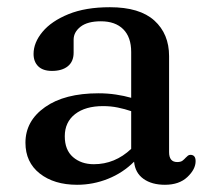

<svg xmlns="http://www.w3.org/2000/svg" viewBox="-20 -500 584 532"><path d="M50.5 -104.5Q50.5 -165 104.8 -203.2Q159 -241.5 253 -241.5Q278 -241.5 301.2 -238Q324.5 -234.5 343.5 -229V-356Q343.5 -397 321.5 -419Q299.5 -441 259.5 -441Q222.5 -441 203.2 -426Q184 -411 184 -390V-354Q184 -329.5 168 -316.5Q152 -303.5 124 -303.5Q99 -303.5 86 -316.2Q73 -329 73 -350.5Q73 -382 97.8 -411.8Q122.5 -441.5 169.8 -460.8Q217 -480 284.5 -480Q367 -480 407.8 -443Q448.5 -406 448.5 -344.5V-78.5Q448.5 -51 471 -51Q481 -51 486 -55Q491 -59 494.5 -63Q497.5 -66 500.5 -68.5Q503.5 -71 507.5 -71Q522 -71 522 -53.5Q522 -31 499.2 -9.5Q476.5 12 437 12Q400.5 12 377.5 -4.5Q354.5 -21 351.5 -52Q320.5 -21 279.2 -4.5Q238 12 193.5 12Q130 12 90.2 -19.2Q50.5 -50.5 50.5 -104.5ZM159.5 -122.5Q159.5 -84.5 182.2 -64.8Q205 -45 240 -45Q298.5 -45 343.5 -87.5V-192Q326 -198 306.5 -202Q287 -206 265.5 -206Q216.5 -206 188 -183.8Q159.5 -161.5 159.5 -122.5Z"/></svg>

Font: Fraunces 9pt S050
Style: Regular
Weight: 400
Version: Version 1.000; ttfautohint (v1.8.3)